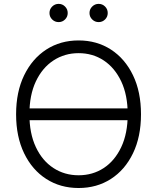

<svg xmlns="http://www.w3.org/2000/svg" viewBox="-20 -942 795 972"><path d="M638.2 -393.1V-333.5H113.8V-393.1ZM377.9 9.8Q285.6 9.8 214.1 -36.1Q142.6 -82 102.1 -166Q61.5 -250 61.5 -363.3Q61.5 -477.1 102.3 -561Q143.1 -645 214.4 -691.2Q285.6 -737.3 377.9 -737.3Q470.2 -737.3 541.5 -691.2Q612.8 -645 653.3 -561Q693.8 -477.1 693.8 -363.3Q693.8 -250 653.3 -166Q612.8 -82 541.5 -36.1Q470.2 9.8 377.9 9.8ZM377.9 -54.7Q449.2 -54.7 505.1 -91.3Q561 -127.9 593.8 -197.3Q626.5 -266.6 626.5 -363.3Q626.5 -460.4 593.8 -529.8Q561 -599.1 505.1 -636Q449.2 -672.9 377.9 -672.9Q307.1 -672.9 250.7 -636Q194.3 -599.1 161.6 -530Q128.9 -460.9 128.9 -363.3Q128.9 -266.6 161.4 -197.5Q193.8 -128.4 250.2 -91.6Q306.6 -54.7 377.9 -54.7ZM479.5 -830.1Q460.4 -830.1 446.8 -843.5Q433.1 -856.9 433.1 -876Q433.1 -895.5 446.8 -908.9Q460.4 -922.4 479.5 -922.4Q498.5 -922.4 512 -908.9Q525.4 -895.5 525.4 -876Q525.4 -856.9 512 -843.5Q498.5 -830.1 479.5 -830.1ZM276.9 -830.1Q257.8 -830.1 244.1 -843.5Q230.5 -856.9 230.5 -876Q230.5 -895.5 244.1 -908.9Q257.8 -922.4 276.9 -922.4Q295.9 -922.4 309.3 -908.9Q322.8 -895.5 322.8 -876Q322.8 -856.9 309.3 -843.5Q295.9 -830.1 276.9 -830.1Z"/></svg>

Font: Inter 16pt Light
Style: Regular
Weight: 300
Version: Version 4.001;git-66647c0bb